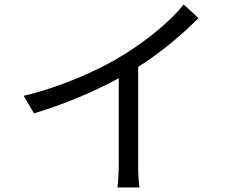

<svg xmlns="http://www.w3.org/2000/svg" viewBox="-20 -801 1040 852"><path d="M795 -781C739 -710 634 -623 532 -560C422 -491 252 -415 85 -376L131 -298C262 -337 400 -395 507 -454V-76C507 -38 504 12 501 31H599C595 11 593 -38 593 -76V-504C696 -569 792 -651 861 -721Z"/></svg>

Font: Noto Sans CJK TC Regular
Style: Regular
Weight: 400
Designer: Ryoko NISHIZUKA (kana & ideographs); Paul D. Hunt (Latin, Greek & Cyrillic); Wenlong ZHANG (bopomofo); Sandoll Communica
Foundry: Adobe Systems Incorporated
Version: Version 1.001;PS 1.001;hotconv 1.0.78;makeotf.lib2.5.61930